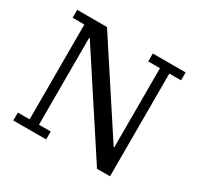

<svg xmlns="http://www.w3.org/2000/svg" viewBox="-150 -874 1079 1049"><g transform="rotate(30 390.0 -349.0)"><path d="M52 -50H126V-648H52V-698H240L599 -149H603V-648H529V-698H736V-648H662V0H580L189 -598H185V-50H259V0H52Z"/></g></svg>

Font: IBM Plex Serif Text
Style: Regular
Weight: 450
Designer: Mike Abbink, Paul van der Laan, Pieter van Rosmalen
Foundry: Bold Monday
Version: Version 3.001